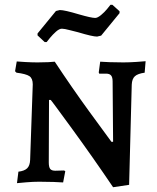

<svg xmlns="http://www.w3.org/2000/svg" viewBox="-20 -760 657 803"><path d="M451 -419Q451 -437 444.5 -444.5Q438 -452 424 -452H395L393 -457L399 -502Q410 -501 438.5 -500Q467 -499 496 -499Q520 -499 550 -501Q580 -503 589 -504L585 -456Q556 -452 544 -441Q532 -430 531 -406L520 13L453 23Q367 -104 279.5 -224Q192 -344 192 -342H185L184 -81Q184 -61 190 -53.5Q196 -46 211 -46L248 -47L253 -44L244 3Q233 2 204 1Q175 0 144 0Q119 0 89.5 2.5Q60 5 51 6L57 -42Q82 -45 93.5 -56Q105 -67 106 -91L117 -407Q117 -432 103 -441.5Q89 -451 49 -456L43 -462L50 -503Q59 -502 87 -500.5Q115 -499 137 -499Q162 -499 182 -500Q202 -501 209 -502Q281 -393 353 -294Q425 -195 446 -167H453ZM137 -612V-620L214 -714L230 -718Q250 -718 310 -700Q362 -685 378 -685Q388 -685 402.5 -697Q417 -709 428 -722.5Q439 -736 442 -740H450L480 -713V-705L403 -611L386 -607Q367 -607 307 -625Q298 -627 273.5 -633.5Q249 -640 239 -640Q228 -640 214 -627.5Q200 -615 189 -601.5Q178 -588 175 -584H167Z"/></svg>

Font: Alegreya SC Medium
Style: Regular
Weight: 500
Designer: Juan Pablo del Peral
Foundry: Huerta Tipografica
Version: Version 2.007; ttfautohint (v1.6)